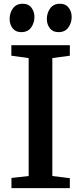

<svg xmlns="http://www.w3.org/2000/svg" viewBox="-20 -978 422 998"><path d="M129 -63V-676L39 -688.5V-743H343V-688.5L252 -676V-63L343 -52V0H39.5V-53ZM90 -811Q61 -811 45.5 -831.2Q30 -851.5 30 -879Q30 -910.5 47.2 -934.5Q64.5 -958.5 98 -958.5H99Q128 -958.5 143.5 -938Q159 -917.5 159 -890Q159 -859 141.8 -835Q124.5 -811 91 -811ZM283.5 -811Q254.5 -811 239 -831.2Q223.5 -851.5 223.5 -879Q223.5 -910.5 240.8 -934.5Q258 -958.5 291.5 -958.5H292.5Q321.5 -958.5 337 -938Q352.5 -917.5 352.5 -890Q352.5 -859 335.2 -835Q318 -811 284.5 -811Z"/></svg>

Font: Merriweather 20pt SemiBold
Style: Regular
Weight: 600
Version: Version 2.100